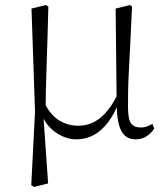

<svg xmlns="http://www.w3.org/2000/svg" viewBox="-20 -539 655 762"><path d="M104 196 119 -96 105 -505 162 -519 172 -513Q170 -433 168 -372.5Q166 -312 164.5 -264.5Q163 -217 162 -177.5Q161 -138 161 -99L152 -82L171 189L115 203ZM518 14Q480 14 462 -18.5Q444 -51 443 -124V-127L439 -505L496 -519L504 -513Q500 -428 497 -366Q494 -304 491.5 -259Q489 -214 488.5 -180Q488 -146 488 -115Q488 -65 500.5 -49Q513 -33 538 -33Q553 -33 564 -37.5Q575 -42 585 -47L592 -29Q582 -12 563 1Q544 14 518 14ZM283 14Q240 14 199 -15Q158 -44 141 -97H139L155 -132Q182 -80 216.5 -60Q251 -40 291 -40Q340 -40 378.5 -71.5Q417 -103 448 -167L461 -155H459Q433 -74 388 -30Q343 14 283 14Z"/></svg>

Font: Noto Serif TC ExtraLight ExtraLight
Style: Regular
Weight: 250
Version: Version 2.003-H1;hotconv 1.1.1;makeotfexe 2.6.0